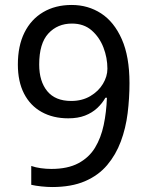

<svg xmlns="http://www.w3.org/2000/svg" viewBox="-20 -744 591 774"><path d="M190 10Q171 10 147 7.5Q123 5 106 1V-75Q123 -69 144.5 -66Q166 -63 187 -63Q253 -63 296 -86Q339 -109 363 -148.5Q387 -188 398 -240Q409 -292 411 -350H405Q392 -327 371.5 -308Q351 -289 322.5 -278Q294 -267 255 -267Q194 -267 148 -292.5Q102 -318 77 -366.5Q52 -415 52 -484Q52 -559 78.5 -612.5Q105 -666 154 -695Q203 -724 269 -724Q335 -724 387.5 -690Q440 -656 471 -586Q502 -516 502 -409Q502 -348 494.5 -287.5Q487 -227 467 -173.5Q447 -120 412 -78.5Q377 -37 322.5 -13.5Q268 10 190 10ZM267 -337Q311 -337 344 -356.5Q377 -376 395 -406Q413 -436 413 -467Q413 -511 397 -552.5Q381 -594 349.5 -621.5Q318 -649 270 -649Q212 -649 175 -609Q138 -569 138 -484Q138 -416 170.5 -376.5Q203 -337 267 -337Z"/></svg>

Font: lsinhala05
Style: Book
Weight: 400
Designer: Jelle Bosma - Monotype Design Team
Foundry: Monotype Imaging Inc.
Version: Version 2.003